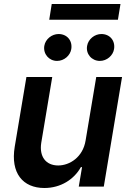

<svg xmlns="http://www.w3.org/2000/svg" viewBox="-20 -929 648 956"><path d="M579.9 -909.1H237.6L225.1 -830.6H567.1ZM264.2 -625.7C299.4 -625.7 329.9 -652.7 334.9 -684.7C341.6 -726.6 313.9 -759.6 271.7 -759.6C238.3 -759.6 206 -734.4 200.6 -700.6C194.2 -660.5 223.7 -625.7 264.2 -625.7ZM477.3 -625.7C512.4 -625.7 543 -652.7 547.9 -684.7C554.7 -726.6 527 -759.6 484.7 -759.6C451.3 -759.6 419.4 -734.4 413.7 -700.6C406.6 -659.8 436.8 -625.7 477.3 -625.7ZM406.2 -229.4C392.8 -146.3 326.7 -105.1 269.9 -105.1C208.5 -105.1 174.7 -148.8 185.4 -218L240.1 -545.5H111.5L53.3 -198.2C31.6 -67.1 93.8 7.1 201 7.1C282.7 7.1 348.7 -35.9 382.8 -96.9H388.5L372.2 0H496.8L587.7 -545.5H459.2Z"/></svg>

Font: TID UI Semi Bold
Style: Italic
Weight: 600
Italic angle: -9.39999°
Designer: The TID Project Authors
Foundry: Bakken & Bæck
Version: Version 1.001;hotconv 1.0.109;makeotfexe 2.5.65596